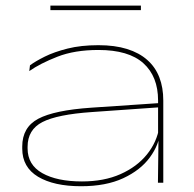

<svg xmlns="http://www.w3.org/2000/svg" viewBox="-20 -649 689 682"><path d="M541 0 543 -159.5 541.5 -166.5V-286.5V-292Q541.5 -377.5 489.2 -424.5Q437 -471.5 329.5 -471.5Q245 -471.5 183.8 -447.5Q122.5 -423.5 84 -396.5L86.5 -417Q106 -431.5 139.2 -448Q172.5 -464.5 220 -476.5Q267.5 -488.5 329.5 -488.5Q388 -488.5 431.2 -475Q474.5 -461.5 503.2 -436Q532 -410.5 546 -374.2Q560 -338 560 -292V0ZM268 12.5Q171.5 12.5 115.2 -21.2Q59 -55 59 -121V-128.5Q59 -197 116 -227.2Q173 -257.5 304 -266.5L548.5 -283V-268L306.5 -251Q183.5 -242.5 130.8 -215.5Q78 -188.5 78 -127.5V-122Q78 -63.5 130.2 -34Q182.5 -4.5 271 -4.5Q349.5 -4.5 408 -30.5Q466.5 -56.5 502 -100.5Q537.5 -144.5 546 -198.5L555 -184H549.5Q545.5 -135 512.2 -89.8Q479 -44.5 417.8 -16Q356.5 12.5 268 12.5ZM159 -613V-629H480.5V-613Z"/></svg>

Font: Anek Latin Expanded Thin
Style: Regular
Weight: 250
Width: 7
Designer: Yesha Goshar
Foundry: Ek Type
Version: Version 1.003